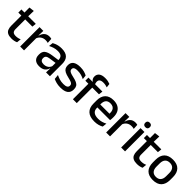

<svg xmlns="http://www.w3.org/2000/svg" viewBox="326 -2045 3426 3426"><g transform="rotate(45 2038.5 -332.0)"><path d="M244 10Q185.5 10 150 -7.8Q114.5 -25.5 98.5 -61.2Q82.5 -97 82.5 -150.5V-449.5H179.5V-162Q179.5 -117 200 -96Q220.5 -75 269 -75Q298 -75 324.5 -81Q351 -87 373.5 -98L365 -15Q341 -3 309.5 3.5Q278 10 244 10ZM360.5 -405H6V-483H369ZM177 -474.5H83.5L83 -609L181 -620.5Z M551.5 -295.5 530.5 -372H554.5Q570 -430 606.5 -463.2Q643 -496.5 706 -496.5Q721 -496.5 732.8 -494.2Q744.5 -492 754 -489L760 -393.5Q748 -397.5 733 -399.8Q718 -402 700.5 -402Q647 -402 608 -374.5Q569 -347 551.5 -295.5ZM555.5 0H457.5V-489H553L548.5 -346.5L555.5 -339.5Z M1208 0H1110.5L1114.5 -116L1111 -131V-285L1111.5 -309.5Q1111.5 -366 1082.8 -392.5Q1054 -419 990.5 -419Q939 -419 895 -404.5Q851 -390 815.5 -371L824.5 -453Q844.5 -464.5 871.5 -475.5Q898.5 -486.5 932.5 -493.5Q966.5 -500.5 1007 -500.5Q1062.5 -500.5 1101 -487.2Q1139.5 -474 1163 -449Q1186.5 -424 1197.2 -389Q1208 -354 1208 -311ZM945 11Q872.5 11 834 -24.8Q795.5 -60.5 795.5 -126.5V-141.5Q795.5 -211.5 838.8 -245.2Q882 -279 975 -292L1122 -313L1127.5 -242L986.5 -222Q936 -215 914.5 -197.8Q893 -180.5 893 -147V-140Q893 -106.5 913.8 -88.5Q934.5 -70.5 977 -70.5Q1016 -70.5 1044 -83.5Q1072 -96.5 1089.5 -118.2Q1107 -140 1113.5 -166.5L1127 -101H1109Q1101 -71 1082.5 -45.5Q1064 -20 1030.8 -4.5Q997.5 11 945 11Z M1481 11.5Q1422 11.5 1377.5 -0.8Q1333 -13 1303 -27.5L1294 -117Q1331 -98.5 1375.5 -84.8Q1420 -71 1475.5 -71Q1529 -71 1554.8 -86.8Q1580.5 -102.5 1580.5 -133.5V-137.5Q1580.5 -157.5 1570 -170.8Q1559.5 -184 1532.8 -194.5Q1506 -205 1457 -216Q1395.5 -230 1360 -249Q1324.5 -268 1309.2 -295.8Q1294 -323.5 1294 -362.5V-367Q1294 -433 1340 -467Q1386 -501 1478 -501Q1536 -501 1579 -488.5Q1622 -476 1650 -460L1659 -378.5Q1625.5 -396.5 1582.8 -408.8Q1540 -421 1488 -421Q1452.5 -421 1431 -414.2Q1409.5 -407.5 1400 -395.2Q1390.5 -383 1390.5 -366V-362.5Q1390.5 -344 1400.5 -330.2Q1410.5 -316.5 1436.2 -305.8Q1462 -295 1508 -285Q1570 -272 1607 -254.5Q1644 -237 1660.5 -209.8Q1677 -182.5 1677 -139.5V-132Q1677 -60.5 1628 -24.5Q1579 11.5 1481 11.5Z M1931.5 -676Q1969.5 -676 2000.2 -669.5Q2031 -663 2056 -653L2065.5 -577Q2042 -585 2017.8 -590Q1993.5 -595 1963.5 -595Q1928 -595 1906.8 -586Q1885.5 -577 1876.2 -560.8Q1867 -544.5 1867 -522V-520Q1867 -504 1871.5 -489.5Q1876 -475 1881.5 -463.5L1816.5 -461.5V-473Q1798 -484.5 1785 -505.8Q1772 -527 1772 -557V-559.5Q1772 -612 1811 -644Q1850 -676 1931.5 -676ZM1886 0H1788.5V-440.5H1886ZM2055 -391H1711.5V-469L1826 -468.5L1866 -469H2063.5Z M2336 11.5Q2219 11.5 2160.8 -44.2Q2102.5 -100 2102.5 -205V-285Q2102.5 -388.5 2156.8 -445.2Q2211 -502 2315 -502Q2385.5 -502 2432.5 -476.2Q2479.5 -450.5 2503 -403.5Q2526.5 -356.5 2526.5 -292V-273.5Q2526.5 -256.5 2525 -239Q2523.5 -221.5 2521 -205.5H2431Q2432 -231.5 2432.2 -254.5Q2432.5 -277.5 2432.5 -296.5Q2432.5 -337 2419.5 -365Q2406.5 -393 2380.5 -407.8Q2354.5 -422.5 2315 -422.5Q2256.5 -422.5 2228 -389.2Q2199.5 -356 2199.5 -294.5V-248.5L2200 -237V-193.5Q2200 -166 2208.2 -143.5Q2216.5 -121 2234.8 -104.8Q2253 -88.5 2282 -79.8Q2311 -71 2352.5 -71Q2399.5 -71 2440.8 -83Q2482 -95 2518.5 -115L2509.5 -31.5Q2476.5 -12 2432.8 -0.2Q2389 11.5 2336 11.5ZM2501 -205.5H2154.5V-279H2501Z M2721.5 -295.5 2700.5 -372H2724.5Q2740 -430 2776.5 -463.2Q2813 -496.5 2876 -496.5Q2891 -496.5 2902.8 -494.2Q2914.5 -492 2924 -489L2930 -393.5Q2918 -397.5 2903 -399.8Q2888 -402 2870.5 -402Q2817 -402 2778 -374.5Q2739 -347 2721.5 -295.5ZM2725.5 0H2627.5V-489H2723L2718.5 -346.5L2725.5 -339.5Z M3104 0H3006V-489H3104ZM3055 -561Q3026 -561 3011.8 -575.8Q2997.5 -590.5 2997.5 -616.5V-618.5Q2997.5 -644.5 3011.8 -659.2Q3026 -674 3055 -674Q3084 -674 3098.2 -659.2Q3112.5 -644.5 3112.5 -618.5V-616.5Q3112.5 -590 3098.2 -575.5Q3084 -561 3055 -561Z M3411.5 10Q3353 10 3317.5 -7.8Q3282 -25.5 3266 -61.2Q3250 -97 3250 -150.5V-449.5H3347V-162Q3347 -117 3367.5 -96Q3388 -75 3436.5 -75Q3465.5 -75 3492 -81Q3518.5 -87 3541 -98L3532.5 -15Q3508.5 -3 3477 3.5Q3445.5 10 3411.5 10ZM3528 -405H3173.5V-483H3536.5ZM3344.5 -474.5H3251L3250.5 -609L3348.5 -620.5Z M3814.5 12.5Q3706.5 12.5 3650.5 -45Q3594.5 -102.5 3594.5 -210.5V-280Q3594.5 -387.5 3650.5 -444.8Q3706.5 -502 3814.5 -502Q3922.5 -502 3978.2 -444.8Q4034 -387.5 4034 -280V-210.5Q4034 -102.5 3978.2 -45Q3922.5 12.5 3814.5 12.5ZM3814.5 -67Q3874 -67 3905 -102.5Q3936 -138 3936 -204.5V-286Q3936 -352 3905 -387.2Q3874 -422.5 3814.5 -422.5Q3755 -422.5 3724 -387.2Q3693 -352 3693 -286V-204.5Q3693 -138 3724 -102.5Q3755 -67 3814.5 -67Z"/></g></svg>

Font: Anek Kannada Medium Medium
Style: Regular
Weight: 500
Version: Version 1.003